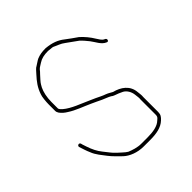

<svg xmlns="http://www.w3.org/2000/svg" viewBox="-185 -814 940 940"><g transform="rotate(-45 285.0 -344.0)"><path d="M515 -509 509 -512C499.4 -515.9 489.3 -533.1 483 -543C469.8 -565.5 449 -590.4 430 -607C408.5 -621.3 395.6 -631.4 373 -648C346.3 -669.4 318.4 -679.8 276 -684C250.6 -684 233.9 -681.1 216 -674C205 -669.1 195.2 -660.8 185 -655C170.4 -647.7 165.5 -637.5 153 -625C130 -599.7 111.8 -576.5 100 -541C95 -529.2 92 -495.8 92 -478V-434C92 -428 94 -422 98 -416C107.1 -403.9 117.8 -394.3 132 -386C164.2 -364.5 205.4 -350.9 242 -334L268 -322C276.7 -318 285 -314 293 -310C306.9 -303.6 323.8 -298 336 -291C340.7 -287 346 -284 352 -282C363.3 -278.8 382.5 -270.2 393 -265C410.2 -255.5 422.8 -235.2 425 -211C426.2 -196.2 428.6 -191.6 427 -177V-74C427 -59.8 424 -57 412 -47C392.5 -27.5 357.5 -22 320 -22H276C249.8 -22 223 -31.1 204 -39C188.4 -48.3 175 -63.4 161 -75C140.9 -93.3 132.4 -108.1 115 -129C98 -149.8 86.3 -174.1 77 -202L70 -223L68 -231C64 -242.9 47.3 -236.8 50 -226C55.7 -208.8 61.9 -187.5 70 -170C79.5 -143.4 101.7 -118.4 117 -98C131.9 -78.2 153 -59 171 -41C194.3 -19.6 232.3 -4 276 -4H320C365.1 -4 400.2 -10.9 425 -34C438.5 -46.6 445 -55.2 445 -74V-176C446.5 -192.5 444.3 -197 443 -213C439.2 -262.4 400.9 -288.3 358 -299C346.4 -304.8 339.4 -310.5 325 -316C307.9 -321.7 292.3 -330.5 276 -338L249 -350C207.1 -369.3 157 -385.8 124 -414C119.3 -418.7 110 -426.2 110 -434V-478C110 -510 116.8 -540.5 127 -561L135 -575C137.7 -579.7 142 -585.3 148 -592L166 -612C173.3 -619.3 178.7 -625.3 182 -630C189.5 -639 200.8 -643.1 210 -650C226.9 -661.3 246.9 -666 275 -666C281.7 -665.3 287.7 -664.7 293 -664C298.3 -664 303 -663.3 307 -662C327.5 -651.7 343.3 -648.4 362 -634C383.9 -618 399.2 -607.8 419 -593C428.8 -584.6 446.3 -564 454 -554C470.4 -532.9 481.7 -503.8 507 -493C518.3 -486 525 -502.8 515 -509Z"/></g></svg>

Font: HoneyBee
Style: BLn
Weight: 100
Foundry: Cannot Into Space Fonts
Version: Version 0.89